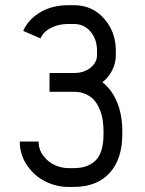

<svg xmlns="http://www.w3.org/2000/svg" viewBox="-20 -716 565 748"><path d="M246.1 -695.8H267.6Q339.4 -695.8 385.3 -643.8Q431.2 -591.8 431.2 -519V-500Q431.2 -469.7 417.2 -442.4Q403.3 -415 378.9 -395.5Q416 -366.7 436.3 -317.4Q456.5 -268.1 456.5 -203.6V-193.8Q456.5 -95.7 406.7 -41.7Q356.9 12.2 267.6 12.2H246.1Q199.2 12.2 156 -9.5Q112.8 -31.2 85 -72.5Q57.1 -113.8 57.1 -164.6H130.4Q130.4 -132.3 149.9 -107.7Q169.4 -83 195.3 -72Q221.2 -61 246.1 -61H267.6Q323.2 -61 353.3 -91.8Q383.3 -122.6 383.3 -193.8V-203.6Q383.3 -225.6 380.4 -246.1Q377.4 -266.6 369.4 -287.4Q361.3 -308.1 348.9 -323.5Q336.4 -338.9 315.7 -348.6Q294.9 -358.4 268.6 -358.4H172.9V-431.6H268.6Q306.6 -431.6 332.3 -452.1Q357.9 -472.7 357.9 -500V-519Q357.9 -563 332.8 -592.8Q307.6 -622.6 267.6 -622.6H246.1Q208.5 -622.6 178.7 -607.4Q148.9 -592.3 137.7 -566.4L70.3 -595.7Q85 -629.4 114.5 -652.8Q144 -676.3 177.2 -686Q210.4 -695.8 246.1 -695.8Z"/></svg>

Font: Anka/Coder Condensed
Style: Regular
Weight: 400
Width: 4
Monospace: yes
Version: Version 1.100